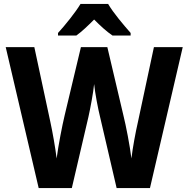

<svg xmlns="http://www.w3.org/2000/svg" viewBox="-20 -953 955 973"><path d="M528 -933H388C363 -891 309 -824 274 -786V-773H367C396 -794 424 -821 457 -854C490 -821 519 -794 550 -773H642V-786C606 -827 554 -888 528 -933ZM906 -714H760L679 -335C667 -283 652 -202 646 -150C638 -215 619 -314 605 -370L524 -714H390L308 -370C295 -316 276 -218 267 -150C261 -201 246 -286 235 -336L154 -714H9L176 0H344L428 -360C438 -404 453 -485 457 -527C462 -479 477 -401 487 -361L571 0H740Z"/></svg>

Font: Noto Sans Devanagari SemiCondensed
Style: Bold
Weight: 700
Width: 4
Designer: Jelle Bosma - Monotype Design Team
Foundry: Monotype Imaging Inc.
Version: Version 2.004